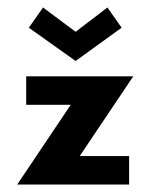

<svg xmlns="http://www.w3.org/2000/svg" viewBox="-20 -493 401 513"><path d="M336 -289H50V-213H169L26 0H325V-76H193ZM95 -473 57 -419 182 -330 305 -419 267 -473 182 -408Z"/></svg>

Font: Hussar Tani
Style: Bold
Weight: 700
Foundry: Cannot Into Space Fonts
Version: Version 0.92